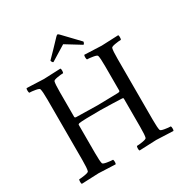

<svg xmlns="http://www.w3.org/2000/svg" viewBox="-192 -1001 1109 1155"><g transform="rotate(-30 363.0 -423.0)"><path d="M252 -733.9Q265.1 -747.6 298.3 -781.2Q331.5 -814.9 355 -840.8Q363.3 -849.1 367.2 -849.1Q370.6 -849.1 378.9 -840.8Q399.4 -818.8 429.7 -787.6Q460 -756.3 481 -733.9Q481 -728.5 478 -722.7Q475.1 -716.8 471.2 -716.8L367.2 -780.8L263.2 -716.8Q259.3 -716.8 255.6 -722.9Q252 -729 252 -733.9ZM44.9 2.9Q41.5 -1 41.7 -12.9Q42 -24.9 44.9 -28.8Q60.5 -28.8 86.2 -33.2Q111.8 -37.6 113.8 -44.9Q119.1 -62.5 119.1 -119.1V-540Q119.1 -596.2 113.8 -613.8Q111.8 -621.1 86.2 -625.5Q60.5 -629.9 44.9 -629.9Q42 -633.8 41.7 -646Q41.5 -658.2 44.9 -662.1Q147.5 -657.2 163.1 -657.2Q177.2 -657.2 279.8 -662.1Q283.2 -658.2 283 -646Q282.7 -633.8 279.8 -629.9Q264.2 -629.9 238.5 -625.5Q212.9 -621.1 210.9 -613.8Q206.1 -597.7 206.1 -540V-370.1Q206.1 -361.8 216.8 -361.8Q363.3 -358.9 365.2 -358.9Q381.8 -358.9 502 -361.8Q520 -361.8 520 -370.1V-540Q520 -597.7 515.1 -613.8Q513.2 -621.1 487.3 -625.5Q461.4 -629.9 445.8 -629.9Q442.9 -633.8 442.6 -646Q442.4 -658.2 445.8 -662.1Q548.3 -657.2 564 -657.2Q578.6 -657.2 681.2 -662.1Q684.6 -658.2 684.3 -646Q684.1 -633.8 681.2 -629.9Q665.5 -629.9 639.6 -625.5Q613.8 -621.1 611.8 -613.8Q606.9 -597.7 606.9 -540V-119.1Q606.9 -61 611.8 -44.9Q613.8 -37.6 639.6 -33.2Q665.5 -28.8 681.2 -28.8Q684.1 -24.9 684.3 -12.9Q684.6 -1 681.2 2.9Q578.6 -2 564 -2Q548.3 -2 445.8 2.9Q442.4 -1 442.6 -12.9Q442.9 -24.9 445.8 -28.8Q461.4 -28.8 487.3 -33.2Q513.2 -37.6 515.1 -44.9Q520 -61 520 -119.1V-314.9Q520 -320.8 508.8 -320.8Q494.1 -321.3 444.3 -323.2Q394.5 -325.2 365.2 -325.2Q241.2 -325.2 214.8 -320.8Q206.1 -318.8 206.1 -313V-119.1Q206.1 -61 210.9 -44.9Q212.9 -37.6 238.5 -33.2Q264.2 -28.8 279.8 -28.8Q282.7 -24.9 283 -12.9Q283.2 -1 279.8 2.9Q177.2 -2 163.1 -2Q147.5 -2 44.9 2.9Z"/></g></svg>

Font: Crimson
Style: Roman
Weight: 400
Version: Version 0.8